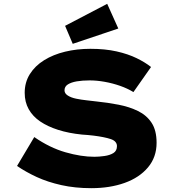

<svg xmlns="http://www.w3.org/2000/svg" viewBox="-20 -973 930 1003"><path d="M457 10Q372 10 300.5 -6Q229 -22 172.5 -48Q116 -74 69 -106L159 -257Q240 -201 322 -177.5Q404 -154 473 -154Q497 -154 525.5 -158Q554 -162 572.5 -173.5Q591 -185 591 -210Q591 -222 583 -231.5Q575 -241 558.5 -246.5Q542 -252 519.5 -256.5Q497 -261 469 -264.5Q441 -268 408 -270Q339 -277 284 -294.5Q229 -312 190 -338.5Q151 -365 130 -402.5Q109 -440 109 -488Q109 -543 136 -586Q163 -629 210.5 -658.5Q258 -688 320 -703Q382 -718 452 -718Q529 -718 589 -704.5Q649 -691 694 -669Q739 -647 769 -623L677 -492Q646 -511 607.5 -524.5Q569 -538 527.5 -545.5Q486 -553 448 -553Q410 -553 381 -548Q352 -543 334.5 -532Q317 -521 317 -501Q317 -485 334 -474Q351 -463 377.5 -457.5Q404 -452 432.5 -449Q461 -446 484 -443Q543 -437 599.5 -426Q656 -415 701 -393Q746 -371 772 -331.5Q798 -292 798 -227Q798 -152 753 -98.5Q708 -45 631 -17.5Q554 10 457 10ZM360 -744 320 -838 540 -953 598 -824Z"/></svg>

Font: Lexend Tera ExtraBold
Style: Regular
Weight: 800
Designer: Bonnie Shaver-Troup, Thomas Jockin
Foundry: Lexend
Version: Version 1.007